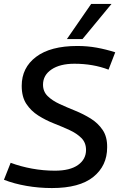

<svg xmlns="http://www.w3.org/2000/svg" viewBox="-35 -943 604 973"><path d="M549 -678 515 -590Q437 -620 342 -620Q269 -620 226 -591Q183 -562 183 -514Q183 -479 206.5 -456Q230 -433 267 -416Q304 -399 346 -382Q388 -365 425 -342Q462 -319 485.5 -284Q509 -249 508 -196Q508 -103 438 -46.5Q368 10 228 10Q162 10 99 -1Q36 -12 -15 -32L19 -118Q70 -99 127.5 -88.5Q185 -78 243 -78Q320 -78 360.5 -107Q401 -136 401 -183Q401 -220 377.5 -243.5Q354 -267 317 -284Q280 -301 238 -317.5Q196 -334 159 -357.5Q122 -381 98.5 -416.5Q75 -452 75 -508Q75 -600 148 -655Q221 -710 357 -710Q408 -710 455 -701.5Q502 -693 549 -678ZM304 -745 427 -923H530L383 -745Z"/></svg>

Font: Georama Medium
Style: Italic
Weight: 500
Italic angle: -9°
Designer: Jean-Baptiste Levee
Foundry: Production Type
Version: Version 1.000